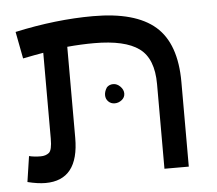

<svg xmlns="http://www.w3.org/2000/svg" viewBox="-42 -542 658 583"><g transform="rotate(-5 287.0 -250.0)"><path d="M511.7 -15.6H437.5V-273.4Q437.5 -351.6 394.5 -382.8Q351.6 -414.1 257.8 -414.1Q218.8 -414.1 175.8 -410.2V-132.8Q175.8 -3.9 74.2 -3.9Q50.8 -3.9 19.5 -11.7L31.2 -89.8Q46.9 -85.9 66.4 -85.9Q82 -85.9 91.8 -93.8Q101.6 -101.6 101.6 -136.7V-398.4Q78.1 -394.5 39.1 -386.7L23.4 -468.8Q148.4 -496.1 261.7 -496.1Q390.6 -496.1 451.2 -443.4Q511.7 -390.6 511.7 -273.4ZM285.2 -277.3Q293 -285.2 304.7 -285.2Q316.4 -285.2 326.2 -275.4Q335.9 -265.6 335.9 -253.9Q335.9 -242.2 326.2 -234.4Q316.4 -226.6 304.7 -226.6Q293 -226.6 285.2 -234.4Q277.3 -242.2 277.3 -253.9Q277.3 -265.6 285.2 -277.3Z"/></g></svg>

Font: 和音 by 宁静之雨，公众号njzyshare
Style: Regular
Weight: 400
Designer: Steve Matteson
Foundry: Ascender Corporation
Version: Version 6.00;June 8, 2018;FontCreator 11.0.0.2388 32-bit